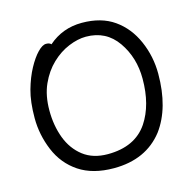

<svg xmlns="http://www.w3.org/2000/svg" viewBox="-108 -827 961 959"><g transform="rotate(-15 372.5 -347.5)"><path d="M354 -51.8Q495.1 -51.8 560.1 -147.9Q618.7 -235.8 618.7 -371.1Q618.7 -481 560.8 -564Q502.9 -647 398.9 -647Q356.9 -647 309.3 -627.4Q261.7 -607.9 220.7 -568.8Q179.7 -529.8 153.8 -472.4Q127.9 -415 127.9 -337.9Q127.9 -259.8 152.3 -194.8Q176.8 -129.9 227.3 -90.8Q277.8 -51.8 354 -51.8ZM365.7 23.9Q256.8 23.9 185.8 -23.4Q114.7 -70.8 80.8 -152.3Q46.9 -233.9 46.9 -319.8Q46.9 -404.8 63.5 -463.9Q80.1 -522.9 104.5 -567.9Q128.9 -612.8 153.8 -638.4Q178.7 -664.1 197.8 -664.1Q215.8 -664.1 223.6 -654.8Q296.9 -719.2 397 -719.2Q497.1 -719.2 563.5 -672.6Q629.9 -626 665.3 -545.4Q700.7 -464.8 700.7 -375Q700.7 -198.2 621.1 -90.8Q531.7 23.9 365.7 23.9Z"/></g></svg>

Font: LXGW WenKai GB Screen
Style: Regular
Weight: 400
Designer: LXGW / Fontworks Inc.
Foundry: LXGW / Fontworks Inc.
Version: Version 1.321;February 19, 2024;FontCreator 14.0.0.2901 64-b